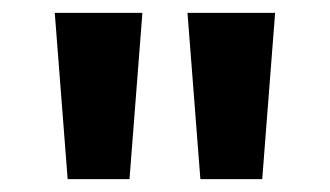

<svg xmlns="http://www.w3.org/2000/svg" viewBox="-20 -734 512 298"><path d="M201 -714 181 -456H85L65 -714ZM407 -714 387 -456H291L271 -714Z"/></svg>

Font: Noto Sans Armenian
Style: Bold
Weight: 700
Version: Version 2.007